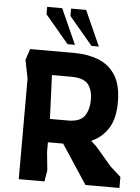

<svg xmlns="http://www.w3.org/2000/svg" viewBox="-62 -994 761 1041"><g transform="rotate(5 319.0 -473.0)"><path d="M80 0V-547L60 -648L80 -708H320Q393 -708 451.5 -685.5Q510 -663 544.5 -609.5Q579 -556 579 -462Q579 -373 545.5 -320Q512 -267 453 -241L482 -215L571 -111L628 -60V0H443L303 -213H220V-161L230 -61L220 0ZM220 -340H318Q384 -340 408 -374.5Q432 -409 432 -462Q432 -518 406.5 -548Q381 -578 314 -578H210ZM320 -752 234 -944H152V-904L280 -752ZM450 -754 364 -946H282V-906L410 -754Z"/></g></svg>

Font: Rowdies Light
Style: Regular
Weight: 300
Designer: Jaikishan Patel
Version: Version 1.000; ttfautohint (v1.8.3)